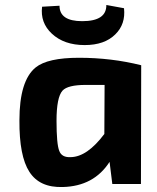

<svg xmlns="http://www.w3.org/2000/svg" viewBox="-20 -739 630 771"><path d="M478 -706Q485 -642 443 -601Q400 -558 320 -558Q237 -558 188 -604Q141 -648 149 -712L219 -716Q219 -654 310 -654Q408 -654 407 -719ZM431 0 420 -89Q357 9 232 12Q139 15 98 -49Q57 -112 58 -256Q58 -415 123 -468Q171 -507 297 -507Q428 -507 547 -477L546 0ZM324 -398Q252 -398 231 -375Q207 -348 207 -254Q207 -160 218 -133Q228 -106 264 -108Q330 -109 399 -201L400 -398Z"/></svg>

Font: Taylor Sans Bold LRS
Style: Bold
Weight: 700
Italic angle: -8°
Designer: Natanael Gama
Version: Version 1.001 September 8, 2015